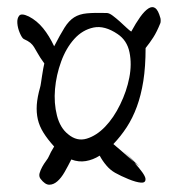

<svg xmlns="http://www.w3.org/2000/svg" viewBox="-20 -545 524 535"><path d="M92.8 -46.9Q87.9 -53.7 90.3 -62.5Q92.8 -71.3 97.7 -80.1Q102.5 -88.9 108.4 -96.7Q114.3 -104.5 116.2 -109.4Q118.2 -114.3 122.1 -121.6Q126 -128.9 130.9 -136.7Q112.3 -157.2 101.1 -175.3Q89.8 -193.4 85.4 -212.4Q81.1 -231.4 82.5 -252.9Q84 -274.4 91.8 -301.8Q92.8 -304.7 94.2 -314Q95.7 -323.2 97.2 -334Q98.6 -344.7 100.6 -354.5Q102.5 -364.3 103.5 -368.2Q90.8 -385.7 85 -396.5Q79.1 -407.2 74.7 -414.1Q70.3 -420.9 64.5 -425.8Q58.6 -430.7 45.9 -436.5Q41 -439.5 35.2 -453.1Q29.3 -466.8 28.3 -480.5Q27.3 -494.1 33.7 -501.5Q40 -508.8 60.5 -499Q83 -487.3 100.1 -466.3Q117.2 -445.3 130.9 -416Q147.5 -448.2 159.7 -467.8Q171.9 -487.3 186.5 -496.6Q201.2 -505.9 222.2 -507.8Q243.2 -509.8 277.3 -508.8Q284.2 -508.8 293.9 -501.5Q303.7 -494.1 313.5 -485.4Q323.2 -476.6 332 -468.3Q340.8 -460 345.7 -457Q358.4 -480.5 370.6 -497.6Q382.8 -514.6 393.6 -521.5Q404.3 -528.3 412.6 -522.5Q420.9 -516.6 426.8 -495.1Q427.7 -493.2 427.7 -487.8Q427.7 -482.4 426.8 -480.5Q417 -456.1 407.2 -440.9Q397.5 -425.8 385.7 -411.1Q385.7 -359.4 379.4 -319.3Q373 -279.3 361.3 -247.6Q349.6 -215.8 333 -190.4Q316.4 -165 295.9 -143.6Q309.6 -131.8 326.2 -117.7Q342.8 -103.5 353.5 -92.8Q383.8 -59.6 385.3 -47.4Q386.7 -35.2 373 -36.1Q359.4 -37.1 337.9 -45.9Q316.4 -54.7 300.8 -63.5Q287.1 -71.3 276.4 -84Q265.6 -96.7 257.8 -111.3Q239.3 -99.6 219.2 -96.2Q199.2 -92.8 178.7 -100.6Q169.9 -83 160.2 -65.9Q150.4 -48.8 139.6 -39.6Q128.9 -30.3 117.2 -30.3Q105.5 -30.3 92.8 -46.9ZM169.9 -170.9Q194.3 -150.4 221.7 -158.7Q249 -167 272.9 -191.9Q296.9 -216.8 314.9 -253.9Q333 -291 340.3 -328.6Q347.7 -366.2 340.8 -399.4Q334 -432.6 307.6 -450.2Q271.5 -474.6 240.7 -468.3Q210 -461.9 187 -436.5Q164.1 -411.1 150.4 -373.5Q136.7 -335.9 133.3 -296.9Q129.9 -257.8 138.7 -223.1Q147.5 -188.5 169.9 -170.9ZM324.2 -124 367.2 -82Q365.2 -83 363.3 -85Q361.3 -86.9 358.9 -88.4Q356.4 -89.8 353.5 -92.8Q347.7 -99.6 340.3 -107.4Q333 -115.2 324.2 -124Z"/></svg>

Font: Give You Glory
Style: Regular
Weight: 400
Designer: Kimberly Geswein
Foundry: Kimberly Geswein
Version: Version 1.002